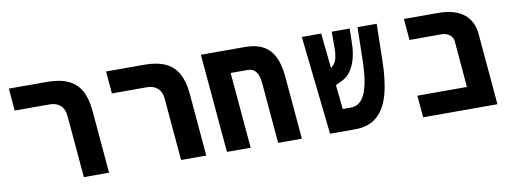

<svg xmlns="http://www.w3.org/2000/svg" viewBox="-53 -888 3107 1167"><g transform="rotate(-10 1500.0 -304.5)"><path d="M260 -471.5H43L31.5 -609H266.5Q346 -609 397 -585.2Q448 -561.5 474.8 -513.5Q501.5 -465.5 508.5 -390.5L542.5 0H387L353.5 -384Q350 -427 324.8 -449.2Q299.5 -471.5 260 -471.5Z M860 -471.5H643L631.5 -609H866.5Q946 -609 997 -585.2Q1048 -561.5 1074.8 -513.5Q1101.5 -465.5 1108.5 -390.5L1142.5 0H987L953.5 -384Q950 -427 924.8 -449.2Q899.5 -471.5 860 -471.5Z M1698.5 -390.5 1732.5 0H1586L1553.5 -375.5Q1545 -468.5 1482.5 -468.5H1375.5L1416.5 0H1270L1216.5 -609H1487.5Q1589 -609 1638.8 -555.5Q1688.5 -502 1698.5 -390.5Z M1839.5 -609H1959L1981.5 -392L1992 -401.5Q2024 -427 2024 -510V-609H2135L2132.5 -509Q2131.5 -467.5 2121 -426.2Q2110.5 -385 2087.8 -351.2Q2065 -317.5 2029.5 -302.5L1993 -284.5L2008.5 -134.5H2058Q2118 -134.5 2146.5 -200.2Q2175 -266 2178.5 -389.5L2183.5 -609H2301.5L2297 -385.5Q2295 -257 2271 -172.2Q2247 -87.5 2195.8 -43.8Q2144.5 0 2061 0H1906.5Z M2469 -135.5H2775L2750.5 -422Q2748.5 -446 2728 -461.8Q2707.5 -477.5 2679 -477.5H2481L2469.5 -609H2680Q2782 -609 2838 -565.2Q2894 -521.5 2901 -439.5L2939.5 0H2481Z"/></g></svg>

Font: JuliaMono ExtraBold
Style: Italic
Weight: 800
Italic angle: -9°
Monospace: yes
Designer: cormullion
Foundry: corm
Version: Version 0.057; ttfautohint (v1.8.4)